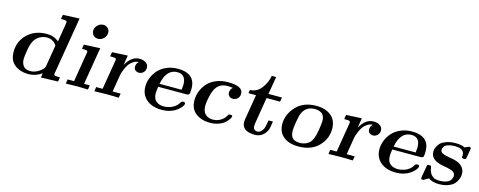

<svg xmlns="http://www.w3.org/2000/svg" viewBox="-31 -1348 5009 2006"><g transform="rotate(15 2473.5 -344.5)"><path d="M71.8 -181.2Q71.8 -294.9 152.8 -372.6Q233.9 -450.2 361.8 -450.2Q439.9 -450.2 491.2 -403.8L522.9 -596.2Q525.9 -612.3 525.9 -618.2Q525.9 -629.4 521 -632.8Q516.1 -636.2 502 -638.2Q490.7 -639.2 460.9 -639.2L469.2 -686L647.9 -693.8L545.9 -81.1Q545.9 -78.1 545.4 -75Q544.9 -71.8 544.4 -70.3Q543.9 -68.8 543.9 -67.9Q543.9 -52.7 556.4 -49.8Q568.8 -46.9 608.9 -46.9L601.1 0L417 5.9L423.8 -41Q356 5.9 278.8 5.9Q193.8 5.9 132.8 -39.6Q71.8 -85 71.8 -181.2ZM192.9 -134.8Q192.9 -89.8 215.8 -59.8Q238.8 -29.8 290 -29.8Q339.8 -29.8 382.8 -59.1Q432.6 -91.3 438 -121.1L477.1 -355Q440.9 -414.1 371.1 -414.1Q333 -414.1 295.4 -394.5Q257.8 -375 235.8 -335Q214.8 -296.9 203.9 -228.3Q192.9 -159.7 192.9 -134.8Z M684.6 0 691.9 -46.9H761.7L813.5 -362.8Q813.5 -364.7 814.7 -369.4Q815.9 -374 815.9 -375Q815.9 -389.2 803.2 -392.1Q790.5 -395 753.9 -395L761.7 -441.9L936.5 -450.2L869.6 -46.9H931.6L923.8 0Q827.6 -2.9 806.6 -2.9Q759.8 -2.9 684.6 0ZM817.9 -606.9Q817.9 -642.1 844.7 -668.5Q871.6 -694.8 906.7 -694.8Q936.5 -694.8 956.1 -674.8Q975.6 -654.8 975.6 -627Q975.6 -592.8 949.2 -565.9Q922.9 -539.1 886.7 -539.1Q856.9 -539.1 837.4 -559.1Q817.9 -579.1 817.9 -606.9Z M993.7 0 1000.5 -46.9H1070.3L1122.6 -361.8Q1124.5 -371.6 1124.5 -375Q1124.5 -389.2 1111.1 -392.1Q1097.7 -395 1058.6 -395L1066.4 -441.9L1234.4 -450.2L1217.8 -344.2Q1274.9 -450.2 1364.7 -450.2Q1403.8 -450.2 1432.1 -431.2Q1460.4 -412.1 1460.4 -377Q1460.4 -346.2 1439.5 -326.7Q1418.5 -307.1 1391.6 -307.1Q1371.6 -307.1 1354.5 -319.6Q1337.4 -332 1337.4 -358.9Q1337.4 -392.1 1362.3 -414.1Q1330.1 -413.1 1302.7 -395Q1275.4 -377 1259.5 -353Q1243.7 -329.1 1231.7 -301Q1219.7 -272.9 1214.6 -255.4Q1209.5 -237.8 1208.5 -228L1178.7 -46.9H1265.6L1256.3 0Q1217.3 -2.9 1119.6 -2.9Q1083.5 -2.9 993.7 0Z M1495.1 -187Q1495.1 -233.9 1513.2 -280Q1531.2 -326.2 1565.2 -365Q1599.1 -403.8 1655.3 -428.5Q1711.4 -453.1 1780.3 -453.1Q1869.1 -453.1 1918.2 -412.6Q1967.3 -372.1 1967.3 -288.1Q1967.3 -239.3 1960.2 -228.5Q1953.1 -217.8 1930.2 -217.8H1626Q1618.2 -169.9 1618.2 -147.9Q1618.2 -89.8 1648.4 -63Q1680.7 -34.2 1734.4 -34.2Q1747.6 -34.2 1762 -36.1Q1776.4 -38.1 1801.8 -45.7Q1827.1 -53.2 1852.3 -72Q1877.4 -90.8 1894 -120.1Q1905.3 -135.3 1919.4 -134.8Q1942.4 -134.8 1942.4 -117.2Q1942.4 -111.3 1935.3 -98.1Q1928.2 -85 1910.6 -66.9Q1893.1 -48.8 1869.1 -33Q1845.2 -17.1 1807.1 -5.6Q1769 5.9 1724.1 5.9Q1618.2 5.9 1556.6 -46.6Q1495.1 -99.1 1495.1 -187ZM1631.3 -251H1870.1Q1875 -295.9 1875 -306.2Q1875 -417 1781.2 -417Q1663.6 -417 1631.3 -251Z M2027.8 -183.1Q2027.8 -230 2045.4 -276.6Q2063 -323.2 2096.9 -363Q2130.9 -402.8 2189 -428Q2247.1 -453.1 2319.8 -453.1Q2481.9 -453.1 2481.9 -372.1Q2481.9 -336.9 2459.5 -317.4Q2437 -297.9 2411.1 -297.9Q2386.2 -297.9 2370.6 -313Q2355 -328.1 2355 -351.1Q2355 -387.2 2382.8 -408.2Q2353 -413.1 2322.3 -413.1Q2232.4 -413.1 2191.9 -334Q2175.8 -301.8 2166 -255.4Q2156.2 -209 2154.1 -186.5Q2151.9 -164.1 2151.9 -154.8Q2151.9 -92.8 2183.3 -63.5Q2214.8 -34.2 2265.1 -34.2Q2308.1 -34.2 2345 -55.2Q2381.8 -76.2 2401.9 -111.8Q2409.7 -126 2413.8 -128.4Q2418 -130.9 2430.2 -130.9Q2453.1 -130.9 2453.1 -117.2Q2453.1 -113.3 2447 -101.1Q2440.9 -88.9 2425.5 -70.3Q2410.2 -51.8 2387.7 -34.9Q2365.2 -18.1 2326.7 -6.1Q2288.1 5.9 2243.2 5.9Q2151.4 5.9 2089.6 -41Q2027.8 -87.9 2027.8 -183.1Z M2553.7 -397Q2553.7 -397 2556.6 -414.1Q2559.6 -431.2 2559.6 -433.1Q2632.8 -435.1 2680.9 -496.1Q2729 -557.1 2742.7 -634.8H2790L2757.8 -443.8H2903.8L2896 -397H2750L2703.6 -116.2Q2700.7 -99.1 2700.7 -85.9Q2700.7 -34.2 2745.6 -34.2Q2785.6 -34.2 2809.6 -84Q2818.4 -103 2830.6 -176.8H2877.9Q2868.2 -110.8 2862.1 -90.8Q2856 -70.8 2836.9 -45.9Q2794.9 5.9 2730 5.9Q2587.9 5.9 2587.9 -98.1Q2587.9 -109.4 2590.8 -126L2635.7 -397Z M2978.5 -178.2Q2978.5 -283.2 3057.6 -368.2Q3136.7 -453.1 3275.4 -453.1Q3374.5 -453.1 3435.1 -404.1Q3495.6 -355 3495.6 -261.2Q3495.6 -154.3 3417 -74.2Q3338.4 5.9 3199.7 5.9Q3096.7 5.9 3037.6 -43.2Q2978.5 -92.3 2978.5 -178.2ZM3101.6 -137.2Q3101.6 -122.1 3103.5 -110.1Q3105.5 -98.1 3114 -78.1Q3122.6 -58.1 3146 -46.1Q3169.4 -34.2 3206.5 -34.2Q3247.6 -34.2 3283 -53.7Q3318.4 -73.2 3334.5 -109.9Q3352.5 -147.9 3364 -216.1Q3375.5 -284.2 3375.5 -315.9Q3375.5 -327.1 3375 -335.7Q3374.5 -344.2 3368.7 -360.6Q3362.8 -377 3352.8 -387.9Q3342.8 -398.9 3321.3 -408Q3299.8 -417 3269.5 -417Q3175.3 -417 3137.7 -335.9Q3124.5 -308.1 3113 -240.7Q3101.6 -173.3 3101.6 -137.2Z M3525.4 0 3532.2 -46.9H3602.1L3654.3 -361.8Q3656.2 -371.6 3656.2 -375Q3656.2 -389.2 3642.8 -392.1Q3629.4 -395 3590.3 -395L3598.1 -441.9L3766.1 -450.2L3749.5 -344.2Q3806.6 -450.2 3896.5 -450.2Q3935.5 -450.2 3963.9 -431.2Q3992.2 -412.1 3992.2 -377Q3992.2 -346.2 3971.2 -326.7Q3950.2 -307.1 3923.3 -307.1Q3903.3 -307.1 3886.2 -319.6Q3869.1 -332 3869.1 -358.9Q3869.1 -392.1 3894 -414.1Q3861.8 -413.1 3834.5 -395Q3807.1 -377 3791.3 -353Q3775.4 -329.1 3763.4 -301Q3751.5 -272.9 3746.3 -255.4Q3741.2 -237.8 3740.2 -228L3710.4 -46.9H3797.4L3788.1 0Q3749 -2.9 3651.4 -2.9Q3615.2 -2.9 3525.4 0Z M4026.9 -187Q4026.9 -233.9 4044.9 -280Q4063 -326.2 4096.9 -365Q4130.9 -403.8 4187 -428.5Q4243.2 -453.1 4312 -453.1Q4400.9 -453.1 4450 -412.6Q4499 -372.1 4499 -288.1Q4499 -239.3 4491.9 -228.5Q4484.9 -217.8 4461.9 -217.8H4157.7Q4149.9 -169.9 4149.9 -147.9Q4149.9 -89.8 4180.2 -63Q4212.4 -34.2 4266.1 -34.2Q4279.3 -34.2 4293.7 -36.1Q4308.1 -38.1 4333.5 -45.7Q4358.9 -53.2 4384 -72Q4409.2 -90.8 4425.8 -120.1Q4437 -135.3 4451.2 -134.8Q4474.1 -134.8 4474.1 -117.2Q4474.1 -111.3 4467 -98.1Q4460 -85 4442.4 -66.9Q4424.8 -48.8 4400.9 -33Q4377 -17.1 4338.9 -5.6Q4300.8 5.9 4255.9 5.9Q4149.9 5.9 4088.4 -46.6Q4026.9 -99.1 4026.9 -187ZM4163.1 -251H4401.9Q4406.7 -295.9 4406.7 -306.2Q4406.7 -417 4313 -417Q4195.3 -417 4163.1 -251Z M4527.8 -7.8 4528.8 -22 4548.8 -138.2Q4550.8 -153.3 4554.7 -156.7Q4558.6 -160.2 4573.7 -160.2Q4588.9 -160.2 4592.3 -156.5Q4595.7 -152.8 4597.7 -140.1Q4603.5 -95.2 4624.3 -69.1Q4645 -43 4667.5 -36.4Q4689.9 -29.8 4720.7 -29.8Q4756.8 -29.8 4783.9 -38.8Q4811 -47.9 4823 -58.3Q4835 -68.8 4841.8 -84Q4848.6 -99.1 4849.6 -105.5Q4850.6 -111.8 4850.6 -117.2Q4850.6 -131.3 4843.8 -142.1Q4836.9 -152.8 4827.4 -159.4Q4817.9 -166 4797.4 -172.6Q4776.9 -179.2 4762.9 -182.1Q4749 -185.1 4718.8 -189.9Q4577.6 -213.9 4577.6 -306.2Q4577.6 -314.9 4578.6 -325.4Q4579.6 -335.9 4591.3 -361.1Q4603 -386.2 4621.8 -404.5Q4640.6 -422.9 4682.6 -438Q4724.6 -453.1 4782.7 -453.1Q4844.7 -453.1 4881.8 -434.1Q4919.9 -453.1 4928.7 -453.1Q4946.8 -453.1 4946.8 -437Q4946.8 -436 4946.3 -434.6Q4945.8 -433.1 4945.3 -429.9Q4944.8 -426.8 4944.8 -423.8L4930.7 -338.9Q4927.7 -323.7 4923.3 -320.3Q4918.9 -316.9 4905.8 -316.9Q4881.8 -316.9 4881.8 -332Q4881.8 -333 4882.8 -340.1Q4883.8 -347.2 4883.8 -350.1Q4883.8 -420.9 4781.7 -420.9Q4746.6 -420.9 4720.7 -414.1Q4694.8 -407.2 4682.9 -398.7Q4670.9 -390.1 4664.3 -377.7Q4657.7 -365.2 4656.7 -359.6Q4655.8 -354 4655.8 -349.1Q4655.8 -335 4663.8 -325Q4671.9 -314.9 4690.4 -308.3Q4709 -301.8 4721.4 -298.8Q4733.9 -295.9 4761.7 -291Q4797.9 -285.2 4813.2 -281.5Q4828.6 -277.8 4848.1 -269.5Q4867.7 -261.2 4884.8 -248Q4927.7 -211.9 4927.7 -159.2Q4927.7 -147.9 4925.8 -134.5Q4923.8 -121.1 4912.4 -94Q4900.9 -66.9 4880.9 -46.4Q4860.8 -25.9 4818.4 -10Q4775.9 5.9 4718.8 5.9Q4649.9 5.9 4606.9 -25.9Q4604 -23.9 4592.3 -17.6Q4580.6 -11.2 4577.6 -8.8Q4554.7 5.9 4545.4 5.9Q4545.4 5.9 4544.9 5.9Q4544.4 5.9 4543.9 5.9Q4527.8 5.9 4527.8 -7.8Z"/></g></svg>

Font: CMU Serif Extra
Style: BoldSlanted
Weight: 700
Italic angle: -9.46001°
Version: Version 0.7.0